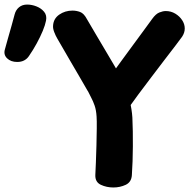

<svg xmlns="http://www.w3.org/2000/svg" viewBox="-208 -819 838 850"><path d="M294 11Q263.8 11 238.4 -0.9Q213 -12.9 214 -44Q215 -63.6 216.5 -99.6Q218 -135.6 219 -176.1Q220 -216.6 220.4 -251.3Q220.8 -286.1 219.6 -303Q217.8 -332 210.8 -351.9Q203.8 -371.9 195.8 -386.6Q187.8 -401.2 182 -414Q182 -413 170.9 -432.6Q159.8 -452.2 141.8 -482.9Q123.9 -513.6 104.5 -546.7Q85.1 -579.9 69.4 -607.3Q53.8 -634.7 46.3 -647.1Q37.7 -661.7 31.8 -677.5Q25.9 -693.3 26.9 -704.6Q28.4 -736.2 54.2 -754.2Q80 -772.1 112.8 -772.1Q130.4 -772.1 146.8 -765.9Q163.2 -759.8 176.4 -735.1Q196.8 -700 219.2 -662.2Q241.6 -624.3 262.8 -588.6Q284 -552.8 300.9 -524Q317.9 -495.2 326.3 -478.4Q355.7 -418.1 365.8 -375.8Q375.9 -333.4 378 -299Q379.4 -270.6 379.9 -237.9Q380.4 -205.2 380.2 -171.6Q380 -138 378.9 -105.2Q377.8 -72.4 375.8 -44Q374 -12.9 348.7 -0.9Q323.4 11 294 11ZM312.6 -320.1Q295.1 -320.1 277.3 -328.7Q259.6 -337.3 247.7 -353.8Q235.9 -370.3 235.9 -393.8Q235.9 -405.3 242.9 -420.8Q249.9 -436.3 260.2 -452.1Q270.4 -467.9 278.6 -479Q300 -509.4 326.1 -544.9Q352.1 -580.4 378.6 -616.5Q405.1 -652.6 428.1 -683.8Q451 -715 466 -735.7Q481.8 -757.6 497.5 -763.8Q513.2 -770.1 525.6 -770.1Q549 -770.1 568.2 -758.5Q587.3 -746.9 598.6 -729.4Q609.9 -712 609.9 -693Q609.9 -682.9 606.9 -674.2Q604 -665.4 598.3 -656.6Q590 -644.8 568.4 -616.6Q546.8 -588.4 518.2 -551.2Q489.7 -513.9 459.8 -474.4Q430 -435 404.3 -400.7Q378.6 -366.3 363.6 -344.6Q356.8 -333.8 340.1 -326.9Q323.3 -320.1 312.6 -320.1ZM-131.8 -544.7Q-160.2 -544.7 -176.8 -561Q-193.4 -577.3 -186.1 -601.1Q-180.9 -620 -172.9 -648.7Q-165 -677.3 -156.4 -706.7Q-147.9 -736 -143.2 -755.3Q-138.2 -774.8 -123.8 -786.8Q-109.3 -798.8 -87.8 -798.8Q-67.3 -798.8 -46.7 -790.7Q-26 -782.7 -12.8 -766.9Q0.4 -751.1 -4.3 -727.3Q-7.8 -708.6 -18.8 -682Q-29.9 -655.4 -45.7 -626.4Q-61.6 -597.3 -79.9 -570.8Q-88.2 -558.4 -101 -551.6Q-113.8 -544.7 -131.8 -544.7Z"/></svg>

Font: Playpen Sans
Style: Regular
Weight: 400
Designer: Laura Meseguer, Veronika Burian, José Scaglione, Kostas Bartsokas, Vera Evstafieva, Tom Grace, Yorlmar Campos
Foundry: TypeTogether
Version: Version 2.000